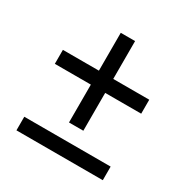

<svg xmlns="http://www.w3.org/2000/svg" viewBox="-149 -808 884 905"><g transform="rotate(30 293.0 -355.0)"><path d="M58 -471H254V-677H332V-471H528V-395H332V-189H254V-395H58ZM58 -107H528V-33H58Z"/></g></svg>

Font: NT Somic
Style: Regular
Weight: 400
Designer: Ravid Balaliev — lead type designer, mastering
Michael Voronin — secret advisor, marketing
Ivan Kovalenko — best boy
Foundry: NT Type
Version: Version 0.7